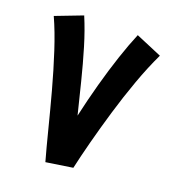

<svg xmlns="http://www.w3.org/2000/svg" viewBox="-130 -793 795 898"><g transform="rotate(20 267.0 -343.5)"><path d="M199 10Q181 -54 159.5 -139Q138 -224 113 -316Q88 -408 60 -494Q32 -580 2 -646L135 -697Q162 -633 184.5 -558Q207 -483 227 -403Q247 -323 266 -246Q285 -331 307.5 -413Q330 -495 354 -567Q378 -639 402 -696L532 -641Q498 -570 467.5 -485.5Q437 -401 411 -313.5Q385 -226 364.5 -147.5Q344 -69 331 -10L199 10Z"/></g></svg>

Font: Noto Sans Arabic SemCond
Style: Bold
Weight: 700
Width: 4
Designer: Monotype Design Team, Nadine Chahine, Nizar Qandah and Khaled Hosny
Foundry: Monotype Imaging Inc.
Version: Version 2.012; ttfautohint (v1.8.4.7-5d5b)